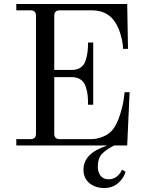

<svg xmlns="http://www.w3.org/2000/svg" viewBox="-20 -732 730 966"><path d="M62 0V-32H134Q161 -32 161 -59V-653Q161 -680 134 -680H62V-712H620L624 -486H599L598 -506Q596 -527 586 -561Q576 -595 558 -622Q520 -680 441 -680H280Q253 -680 253 -653V-380H341Q368 -380 386 -392.5Q404 -405 411 -428Q418 -451 420.5 -471Q423 -491 423 -518H449V-205H423Q423 -233 421 -252.5Q419 -272 411.5 -295.5Q404 -319 386 -331.5Q368 -344 341 -344H253V-59Q253 -32 280 -32H440Q467 -32 498.5 -44.5Q530 -57 550 -83Q570 -111 584.5 -157Q599 -203 603 -236L607 -268H632L620 0H554Q511 22 491.5 44Q472 66 472 107Q472 133 485.5 151.5Q499 170 526 170Q571 170 594 122L612 132Q603 164 574.5 189Q546 214 505 214Q459 214 429.5 189Q400 164 400 122Q400 40 515 2V0Z"/></svg>

Font: Old Standard TT
Style: Regular
Weight: 400
Designer: Alexey Kryukov <alexios@thessalonica.org.ru>
Version: Version 1.0